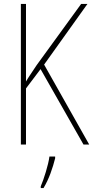

<svg xmlns="http://www.w3.org/2000/svg" viewBox="-20 -734 473 975"><path d="M433 0 204 -406 424 -714H392L166 -403C141 -365 122 -338 112 -320V-714H86V0H112V-285L186 -383L404 0ZM260 70V61H231C226 102 202 178 187 212V221H201C229 175 248 118 260 70Z"/></svg>

Font: Noto Sans Ethiopic Condensed Thin
Style: Regular
Weight: 100
Width: 3
Designer: Monotype Design Team
Foundry: Monotype Imaging Inc.
Version: Version 2.102